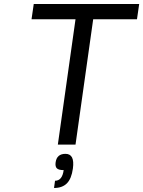

<svg xmlns="http://www.w3.org/2000/svg" viewBox="-20 -720 713 956"><path d="M673 -700 662 -624H444L356 0H268L356 -624H137L148 -700ZM257 88Q263 46 306 46Q353 46 343 119Q336 170 313 193Q290 216 249 216L254 180Q290 180 297 127Q272 127 263 118Q254 109 257 88Z"/></svg>

Font: Fivo Sans Modern
Style: Italic
Weight: 400
Designer: Alexander Slobzheninov
Foundry: Alexander Slobzheninov
Version: 1.0